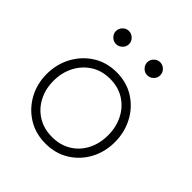

<svg xmlns="http://www.w3.org/2000/svg" viewBox="-168 -701 827 827"><g transform="rotate(45 246.0 -287.0)"><path d="M236.5 12Q175.5 12 128.8 -17Q82 -46 55 -95Q28 -144 28 -204Q28 -264 55 -313.8Q82 -363.5 128.8 -393Q175.5 -422.5 236.5 -422.5Q297 -422.5 343.8 -393Q390.5 -363.5 417 -313.8Q443.5 -264 443.5 -204Q443.5 -144 417 -95Q390.5 -46 343.8 -17Q297 12 236.5 12ZM236.5 -28Q286 -28 323.5 -51Q361 -74 381.5 -114Q402 -154 402 -204Q402 -254 381.5 -294.5Q361 -335 323.5 -358.8Q286 -382.5 236.5 -382.5Q186.5 -382.5 149 -358.8Q111.5 -335 90.5 -294.5Q69.5 -254 69.5 -204Q69.5 -154 90.5 -114Q111.5 -74 149 -51Q186.5 -28 236.5 -28ZM338 -506Q322 -506 310.2 -518Q298.5 -530 298.5 -545.5Q298.5 -561.5 310.2 -573.5Q322 -585.5 338 -585.5Q354 -585.5 366 -573.8Q378 -562 378 -545.5Q378 -529 366 -517.5Q354 -506 338 -506ZM148 -506Q131.5 -506 119.8 -518Q108 -530 108 -545.5Q108 -561.5 119.8 -573.5Q131.5 -585.5 148 -585.5Q163.5 -585.5 175.8 -573.8Q188 -562 188 -545.5Q188 -529 175.8 -517.5Q163.5 -506 148 -506Z"/></g></svg>

Font: League Spartan Thin ExtraLight
Style: Regular
Weight: 250
Version: Version 2.002